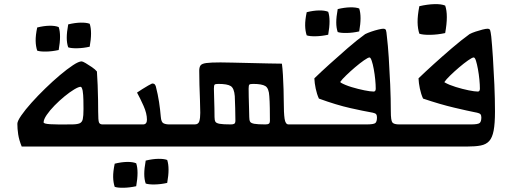

<svg xmlns="http://www.w3.org/2000/svg" viewBox="-20 -709 2467 929"><path d="M384 -181Q384 -200 383.5 -225.5Q383 -251 380 -270Q376 -289 370 -289Q360 -289 338.5 -276Q317 -263 292 -242.5Q267 -222 244 -198.5Q221 -175 206 -153Q191 -131 191 -117Q191 -110 223 -108Q255 -106 325 -107Q352 -107 364.5 -112Q377 -117 380.5 -132.5Q384 -148 384 -181ZM476 -107H554V0Q375 0 264.5 0Q154 0 85 0Q72 -32 68 -59Q64 -86 64 -110Q64 -123 83 -150.5Q102 -178 132.5 -212Q163 -246 199 -281Q235 -316 270 -345.5Q305 -375 333 -393.5Q361 -412 375 -412Q380 -412 394.5 -403.5Q409 -395 425 -384Q441 -373 449 -363Q451 -335 452.5 -297.5Q454 -260 454.5 -225Q455 -190 455 -169Q455 -126 459 -116.5Q463 -107 476 -107ZM160 -464Q153 -485 152.5 -511.5Q152 -538 160 -576Q192 -584 219.5 -584.5Q247 -585 264 -578Q277 -540 264 -467Q232 -460 203 -459.5Q174 -459 160 -464ZM310 -480Q303 -500 303 -526.5Q303 -553 310 -591Q343 -599 370.5 -599.5Q398 -600 414 -594Q427 -555 414 -483Q383 -476 353.5 -475.5Q324 -475 310 -480Z M799 -107H853V0H514V-107H672Q691 -107 691 -130Q691 -160 674.5 -197Q658 -234 643 -261Q653 -268 668 -277.5Q683 -287 697 -295Q711 -303 716 -305Q725 -305 728.5 -301Q732 -297 734 -291Q744 -252 749.5 -216Q755 -180 758 -144Q760 -118 771 -112.5Q782 -107 799 -107ZM535 195Q528 174 527.5 147.5Q527 121 535 83Q567 75 594.5 74.5Q622 74 639 81Q652 119 639 192Q607 199 578 199.5Q549 200 535 195ZM685 179Q678 159 678 132.5Q678 106 685 68Q718 60 745.5 59.5Q773 59 789 65Q802 104 789 176Q758 183 728.5 183.5Q699 184 685 179Z M1344 -401Q1347 -380 1349 -345.5Q1351 -311 1352 -276.5Q1353 -242 1353 -219Q1353 -162 1357 -134.5Q1361 -107 1376 -107H1480V0H813V-107H922Q940 -107 944.5 -122.5Q949 -138 949 -163Q949 -191 947.5 -226.5Q946 -262 945 -299Q944 -336 944 -367Q944 -383 950 -392Q956 -401 978 -404Q1000 -407 1047 -407Q1067 -407 1107 -406Q1147 -405 1193 -404Q1239 -403 1280 -402Q1321 -401 1344 -401ZM1283 -244Q1281 -282 1264 -292.5Q1247 -303 1205 -303Q1190 -303 1186.5 -299.5Q1183 -296 1183 -280Q1183 -268 1183.5 -241Q1184 -214 1185 -185.5Q1186 -157 1186 -143Q1186 -128 1190 -120.5Q1194 -113 1210.5 -110Q1227 -107 1264 -107Q1276 -107 1281 -110.5Q1286 -114 1286 -126Q1286 -150 1285.5 -185Q1285 -220 1283 -244ZM1116 -244Q1113 -282 1096.5 -292.5Q1080 -303 1037 -303Q1022 -303 1018.5 -299.5Q1015 -296 1015 -280Q1015 -268 1016 -240Q1017 -212 1017.5 -184Q1018 -156 1018 -143Q1018 -128 1022 -120.5Q1026 -113 1042.5 -110Q1059 -107 1097 -107Q1109 -107 1114 -110.5Q1119 -114 1119 -126Q1119 -152 1118 -186Q1117 -220 1116 -244Z M1981 -107V0H1439V-107Q1470 -107 1511.5 -107Q1553 -107 1597.5 -107Q1642 -107 1682.5 -107Q1723 -107 1753 -107Q1789 -107 1796.5 -114Q1804 -121 1804 -141Q1804 -151 1800 -156.5Q1796 -162 1772 -166Q1742 -171 1675 -186Q1608 -201 1523 -232Q1513 -254 1507.5 -280.5Q1502 -307 1501 -330Q1532 -360 1574.5 -398.5Q1617 -437 1662 -476Q1707 -515 1747 -544Q1759 -550 1776.5 -556Q1794 -562 1810.5 -566Q1827 -570 1834 -570Q1845 -570 1847.5 -563Q1850 -556 1852 -532Q1857 -492 1861 -430.5Q1865 -369 1868 -300Q1871 -231 1871 -170Q1871 -126 1878.5 -116.5Q1886 -107 1912 -107ZM1798 -280Q1798 -299 1795.5 -324.5Q1793 -350 1788.5 -374.5Q1784 -399 1778.5 -415Q1773 -431 1768 -431Q1761 -431 1741 -417Q1721 -403 1697.5 -383Q1674 -363 1654.5 -344Q1635 -325 1628 -315Q1625 -312 1629 -309Q1650 -297 1681.5 -287.5Q1713 -278 1743 -272Q1773 -266 1788 -266Q1798 -266 1798 -280ZM1464 -538Q1457 -559 1456.5 -585.5Q1456 -612 1464 -650Q1496 -658 1523.5 -658.5Q1551 -659 1568 -652Q1581 -614 1568 -541Q1536 -534 1507 -533.5Q1478 -533 1464 -538ZM1614 -554Q1607 -574 1607 -600.5Q1607 -627 1614 -665Q1647 -673 1674.5 -673.5Q1702 -674 1718 -668Q1731 -629 1718 -557Q1687 -550 1657.5 -549.5Q1628 -549 1614 -554Z M1940 -107Q1972 -107 2013.5 -107Q2055 -107 2100 -107Q2145 -107 2186 -107Q2227 -107 2258 -107Q2293 -107 2301 -114Q2309 -121 2309 -141Q2309 -151 2304.5 -156.5Q2300 -162 2277 -166Q2246 -172 2178 -188Q2110 -204 2027 -232Q2017 -254 2011.5 -280.5Q2006 -307 2005 -330Q2036 -360 2078.5 -398.5Q2121 -437 2166.5 -476Q2212 -515 2252 -544Q2263 -550 2281 -556Q2299 -562 2315 -566Q2331 -570 2339 -570Q2349 -570 2351.5 -563Q2354 -556 2357 -532Q2361 -492 2365 -430.5Q2369 -369 2372 -300Q2375 -231 2375 -170Q2375 -111 2368.5 -77Q2362 -43 2347 -26.5Q2332 -10 2306 -5Q2280 0 2241 0H1940ZM2132 -310Q2153 -298 2185.5 -288Q2218 -278 2247.5 -272Q2277 -266 2292 -266Q2302 -266 2302 -280Q2302 -299 2299.5 -324.5Q2297 -350 2292.5 -374.5Q2288 -399 2283 -415Q2278 -431 2272 -431Q2265 -431 2245 -417Q2225 -403 2201.5 -383Q2178 -363 2158 -343.5Q2138 -324 2131 -313Q2129 -311 2132 -310ZM2009 -546Q2001 -570 2000.5 -601.5Q2000 -633 2009 -679Q2048 -688 2081.5 -689Q2115 -690 2134 -682Q2150 -637 2134 -549Q2097 -541 2061.5 -540.5Q2026 -540 2009 -546Z"/></svg>

Font: Ruwudu Medium
Style: Regular
Weight: 500
Designer: Becca Hirsbrunner Spalinger
Foundry: SIL International
Version: Version 3.000